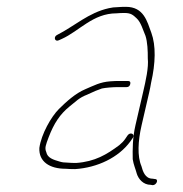

<svg xmlns="http://www.w3.org/2000/svg" viewBox="-20 -503 535 562"><path d="M361.3 -257C362.7 -263 360.4 -266 354.4 -266H327.4C320.7 -266 312.7 -265.7 303.2 -265C272.4 -262.8 255 -252.5 229.9 -242C200.8 -229.8 174.1 -205.4 152.5 -184C130 -161.7 100.8 -110.5 95.2 -70C93.2 -29.9 125 -9 172.1 -9C180.6 -8.3 189.8 -8 199.8 -8C265.2 -12.3 327 -41.8 361.5 -89L369.1 -100C375.6 -110.8 361.4 -117.5 353.7 -107L346.2 -96C342.1 -90 336.4 -84 329 -78C292.5 -50.8 258.1 -29.9 203 -26C193.7 -26 185.1 -26.3 177.2 -27C168.6 -27 161.1 -28 154.9 -30C136.3 -35.4 118.8 -40.5 115.4 -58C110.2 -69.8 114.1 -79 122.3 -101C137.9 -141.8 155.4 -168.5 183.7 -191.5L207.7 -211C215.8 -217 224.2 -221.7 232.9 -225L259.7 -237C266.3 -239.7 272.5 -242 278.3 -244C289.2 -246.3 310.9 -248 323.3 -248H350.3C356.3 -248 359.9 -251 361.3 -257ZM151.9 -385 160.8 -389C212.2 -412 251.8 -464 321.1 -464C328.6 -464.7 336.4 -465 344.4 -465C364.4 -465 370.2 -458.2 379.8 -449.5C392.6 -437.9 398.7 -414.6 405.9 -398C411.7 -380 412.8 -353.8 412.6 -332C415.4 -305.4 406.8 -267.6 398.8 -233L376.4 -136C367.9 -99 368 -66.4 368.5 -37C370.9 -20.8 376.7 -8.7 380.6 6C385.4 20.8 399.1 38 421.2 38L427 39C438.2 39 445.9 21 433.1 21L426.4 20C404.6 20 397.9 -2.1 393.9 -17C381.6 -45.3 383.8 -90.3 394.4 -136L416.8 -233C418.9 -242.3 420.8 -251.7 422.3 -261C435.4 -317.9 436.7 -369.7 423 -407C410.6 -440.4 401 -483 348.5 -483C339.8 -483 331.4 -482.7 323.3 -482C315.3 -482 307 -481 298.6 -479C239.5 -466.1 197.3 -426.1 147.6 -401C135.7 -395.7 140 -379.7 151.9 -385Z"/></svg>

Font: HoneyBee
Style: BLnIt
Weight: 100
Foundry: Cannot Into Space Fonts
Version: Version 0.89